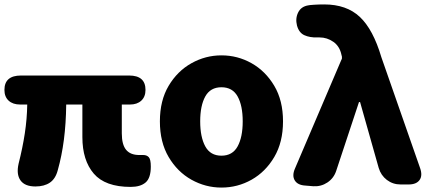

<svg xmlns="http://www.w3.org/2000/svg" viewBox="-26 -833 1946 867"><path d="M134 9Q86 9 66.5 -18.5Q47 -46 58 -94Q76 -165 86 -230.5Q96 -296 97 -361H65Q32 -361 13 -378.5Q-6 -396 -6 -427Q-6 -492 69 -492H557Q631 -492 631 -427Q631 -396 612 -378.5Q593 -361 561 -361H524V-231Q524 -180 543.5 -156.5Q563 -133 603 -133Q608 -133 612.5 -133Q617 -133 621 -133Q637 -133 646 -123Q655 -113 655 -81Q655 -29 631.5 -9Q608 11 564 11Q449 11 397.5 -49Q346 -109 346 -214V-361H273Q272 -275 262.5 -202Q253 -129 235 -65Q225 -26 199.5 -8.5Q174 9 134 9Z M974 14Q902 14 838.5 -21.5Q775 -57 735.5 -124Q696 -191 696 -285Q696 -379 735.5 -445.5Q775 -512 838.5 -547.5Q902 -583 974 -583Q1047 -583 1110 -547.5Q1173 -512 1212.5 -445.5Q1252 -379 1252 -285Q1252 -191 1212.5 -124Q1173 -57 1110 -21.5Q1047 14 974 14ZM974 -130Q1024 -130 1047 -172Q1070 -214 1070 -285Q1070 -356 1047 -397.5Q1024 -439 974 -439Q924 -439 901 -397.5Q878 -356 878 -285Q878 -214 901 -172Q924 -130 974 -130Z M1492 -61Q1481 -28 1452.5 -9Q1424 10 1389 8L1353 5Q1318 3 1305 -18.5Q1292 -40 1306 -72L1516 -564Q1518 -566 1518 -570Q1518 -574 1518 -577L1516 -585Q1508 -624 1479.5 -644Q1451 -664 1417 -664Q1410 -664 1408.5 -664Q1407 -664 1406 -664Q1373 -663 1348.5 -674Q1324 -685 1315 -718Q1307 -750 1320.5 -777Q1334 -804 1367 -809Q1370 -810 1391 -811.5Q1412 -813 1438 -813Q1539 -813 1599 -756.5Q1659 -700 1696 -575L1871 -74Q1883 -40 1868.5 -20Q1854 0 1819 0H1783Q1748 0 1721 -20.5Q1694 -41 1684 -75L1600 -372H1595Z"/></svg>

Font: Chiron GoRound TC H
Style: Regular
Weight: 900
Designer: Ryoko NISHIZUKA 西塚涼子 (kana, bopomofo & ideographs); Paul D. Hunt (Latin, Greek & Cyrillic); Sandoll Communications 산돌커뮤니
Foundry: Adobe
Version: Version 1.000;hotconv 1.1.1;makeotfexe 2.6.0